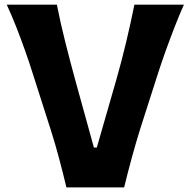

<svg xmlns="http://www.w3.org/2000/svg" viewBox="-20 -809 824 829"><path d="M266.7 0H516Q530.6 -60.2 548.5 -125.9Q566.4 -191.6 584.5 -249.7L664.2 -498.3Q678.2 -541.4 696.1 -591.4Q714.1 -641.5 734 -692.6Q753.8 -743.7 774 -788.8H560.3Q544.7 -711.1 524.6 -626.7Q504.5 -542.3 482.2 -464.8L398 -171.9H385.5L304.9 -463.4Q284.1 -539.4 262.3 -625.6Q240.5 -711.8 225.6 -788.8H9.1Q30.2 -743.3 50.5 -691.8Q70.7 -640.3 88.5 -589.8Q106.3 -539.4 119.6 -497.1L198.6 -250.1Q217 -193.1 234.8 -126.3Q252.7 -59.5 266.7 0Z"/></svg>

Font: Pinar-VF-FD
Style: Regular
Weight: 300
Designer: Amin Abedi
Version: Version 3.0